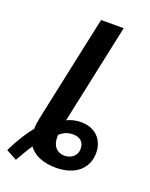

<svg xmlns="http://www.w3.org/2000/svg" viewBox="-212 -838 748 958"><g transform="rotate(20 162.0 -359.5)"><path d="M-63 10 -6 41C14 6 31 -24 49 -50C78 -9 131 10 195 10C293 10 359 -42 359 -128C359 -195 315 -247 237 -247C209 -247 184 -241 162 -230L275 -760H155L36 -203C30 -175 27 -154 27 -136C-3 -99 -34 -50 -63 10ZM215 -61C177 -61 144 -87 150 -149C176 -171 198 -176 219 -176C260 -176 279 -154 279 -120C279 -88 255 -62 215 -61Z"/></g></svg>

Font: Noto Sans ExtraCondensed
Style: Bold Italic
Weight: 700
Width: 2
Italic angle: -12°
Designer: Monotype Design Team
Foundry: Monotype Imaging Inc.
Version: Version 2.013